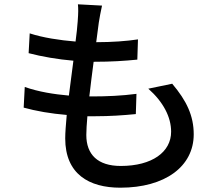

<svg xmlns="http://www.w3.org/2000/svg" viewBox="-20 -819 1040 892"><path d="M454 -793 342 -799C344 -779 344 -760 341 -720C339 -694 336 -662 331 -626C257 -632 179 -644 118 -664L113 -572C174 -556 249 -543 321 -537C314 -484 307 -428 300 -375C232 -381 160 -392 95 -415L90 -319C147 -303 217 -291 290 -285C286 -240 283 -202 283 -176C283 -10 394 53 539 53C746 53 880 -45 880 -195C880 -281 847 -351 780 -430L669 -407C739 -345 775 -275 775 -207C775 -113 687 -48 541 -48C434 -48 381 -101 381 -192C381 -213 383 -244 386 -279C399 -279 411 -279 424 -279C489 -279 550 -283 611 -289L614 -383C546 -374 474 -371 409 -371C404 -371 400 -371 395 -371C401 -423 408 -480 415 -532H417C499 -532 556 -536 618 -542L621 -636C568 -628 501 -623 427 -623C432 -661 436 -692 439 -714C443 -738 447 -762 454 -793Z"/></svg>

Font: Noto Sans HK Medium
Style: Regular
Weight: 500
Designer: Ryoko NISHIZUKA 西塚涼子 (kana, bopomofo & ideographs); Paul D. Hunt (Latin, Greek & Cyrillic); Sandoll Communications 산돌커뮤니
Foundry: Adobe
Version: Version 2.002;hotconv 1.0.116;makeotfexe 2.5.65601